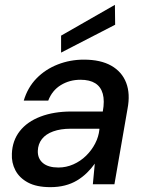

<svg xmlns="http://www.w3.org/2000/svg" viewBox="-20 -760 605 792"><path d="M188 12Q131 12 95.5 -7Q60 -26 43.5 -57.5Q27 -89 29 -126Q31 -180 61.5 -219Q92 -258 147 -279Q202 -300 274 -300H404Q412 -344 404 -373Q396 -402 373 -416.5Q350 -431 312 -431Q267 -431 231 -409Q195 -387 179 -345H78Q94 -399 130.5 -436.5Q167 -474 218 -494Q269 -514 326 -514Q395 -514 439 -489Q483 -464 500.5 -418.5Q518 -373 506 -311L452 0H363L371 -85Q357 -65 338.5 -47Q320 -29 297.5 -15.5Q275 -2 247.5 5Q220 12 188 12ZM221 -69Q253 -69 282.5 -82Q312 -95 335 -117.5Q358 -140 372.5 -168Q387 -196 390 -226V-229H271Q230 -229 199.5 -218Q169 -207 153 -186.5Q137 -166 136 -138Q135 -106 157 -87.5Q179 -69 221 -69ZM232 -543V-613L454 -740L455 -658Z"/></svg>

Font: DM Sans 16pt Medium
Style: Italic
Weight: 500
Italic angle: -10°
Version: Version 4.004;gftools[0.9.30]